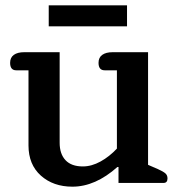

<svg xmlns="http://www.w3.org/2000/svg" viewBox="-20 -687 670 721"><path d="M457 -588H163V-667H457ZM87 -141V-423H41Q18 -423 18 -451Q18 -471 32 -481Q46 -491 71 -491H204V-151Q204 -109 226 -85.5Q248 -62 291 -62Q324 -62 357.5 -80.5Q391 -99 419 -129V-423H373Q350 -423 350 -451Q350 -471 364 -481Q378 -491 403 -491H536V-68L573 -52Q593 -43 601 -36Q609 -29 609 -17Q609 0 594 0H425V-60H421Q338 14 252 14Q180 14 133.5 -27.5Q87 -69 87 -141Z"/></svg>

Font: Maitree Semibold
Style: Regular
Weight: 600
Designer: CadsonDemak Team
Foundry: CadsonDemak
Version: Version 1.010